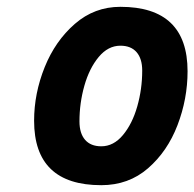

<svg xmlns="http://www.w3.org/2000/svg" viewBox="-20 -531 570 563"><path d="M80 -177Q80 -257 111 -334Q142 -411 199.5 -461Q257 -511 333 -511Q530 -511 530 -322Q530 -241 500.5 -164Q471 -87 414 -37.5Q357 12 277 12Q80 12 80 -177ZM397 -324Q397 -359 380.5 -378Q364 -397 333 -397Q297 -397 269.5 -364Q242 -331 227.5 -280Q213 -229 213 -175Q213 -140 229.5 -121Q246 -102 277 -102Q313 -102 340.5 -135Q368 -168 382.5 -219Q397 -270 397 -324Z"/></svg>

Font: Cairo
Style: Bold Italic
Weight: 700
Italic angle: -13°
Designer: Mohamed Gaber, Accademia di Belle Arti di Urbino and others
Foundry: Kief Type Foundry, Accademia di Belle Arti di Urbino and others
Version: Version 3.011